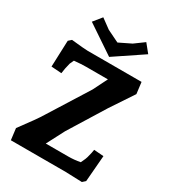

<svg xmlns="http://www.w3.org/2000/svg" viewBox="-220 -1047 1050 1168"><g transform="rotate(30 305.5 -462.5)"><path d="M368 -616H215Q182 -616 132 -611L119 -583Q108 -542 104 -507L32 -512L39 -697L59 -715Q154 -705 174 -705H553L563 -625L456 -464L300 -212L236 -89H393Q435 -89 477 -97Q496 -136 497 -144Q508 -184 510 -203L578 -198L563 -14L543 4Q448 0 428 0H42L32 -80Q119 -196 143 -237L318 -516ZM457 -929 504 -871 306 -738 108 -871 155 -929 222 -880 306 -839 390 -880Z"/></g></svg>

Font: Andada
Style: Bold
Weight: 700
Designer: Carolina Giovagnoli
Foundry: Carolina Giovagnoli
Version: Version 1.003